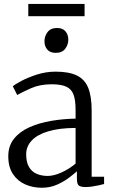

<svg xmlns="http://www.w3.org/2000/svg" viewBox="-20 -918 558 950"><path d="M186.5 11Q142.5 11 105 -5.5Q67.5 -22 44.2 -56.5Q21 -91 21 -145Q21 -197 49.8 -232.2Q78.5 -267.5 126.5 -288.8Q174.5 -310 233.5 -320Q292.5 -330 354 -331V-373.5Q354 -422.5 343.8 -450Q333.5 -477.5 307.8 -489.2Q282 -501 235.5 -501Q177.5 -501 133.5 -481.5Q89.5 -462 65 -448L43.5 -491Q53 -500 85.2 -517.2Q117.5 -534.5 162.5 -549Q207.5 -563.5 255 -563.5Q321 -563.5 360.2 -544.5Q399.5 -525.5 416.5 -483.2Q433.5 -441 433.5 -371.5V-43.5H495V-7.5Q484 -4.5 468.2 -1Q452.5 2.5 435.2 5Q418 7.5 403 7.5Q381.5 7.5 371 0.8Q360.5 -6 360.5 -34.5V-70.5Q348.5 -59.5 323.2 -40Q298 -20.5 263.2 -4.8Q228.5 11 186.5 11ZM216 -47.5Q247 -47.5 285.5 -65.2Q324 -83 354 -108.5V-285Q272 -284.5 217.8 -268Q163.5 -251.5 136.5 -222.2Q109.5 -193 109.5 -155Q109.5 -115.5 123.5 -91.8Q137.5 -68 161.8 -57.8Q186 -47.5 216 -47.5ZM255 -656.5Q228 -656.5 214 -672.8Q200 -689 200 -714Q200 -738.5 215.2 -759Q230.5 -779.5 262 -779.5H263Q290 -779.5 304 -763Q318 -746.5 318 -722Q318 -697 302.8 -676.8Q287.5 -656.5 256 -656.5ZM398.5 -898.5V-838H120V-898.5Z"/></svg>

Font: Merriweather 24pt Light
Style: Regular
Weight: 300
Designer: Eben Sorkin
Foundry: Eben Sorkin
Version: Version 2.100